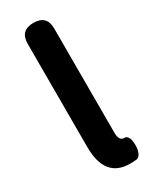

<svg xmlns="http://www.w3.org/2000/svg" viewBox="-209 -850 733 915"><g transform="rotate(-30 157.5 -392.0)"><path d="M217 14Q79 14 79 -157V-725Q79 -798 152 -798Q225 -798 225 -725V-474V-150Q225 -106 255 -106Q256 -106 257 -106Q265 -107 272 -97Q278 -88 280 -78Q285 -49 280 -24Q273 7 253 12Q231 14 217 14Z"/></g></svg>

Font: GenSenRounded TW B
Style: Regular
Weight: 700
Version: Version 1.501;PS 1;hotconv 16.6.51;makeotf.lib2.5.65220